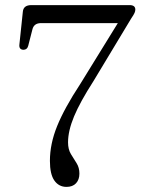

<svg xmlns="http://www.w3.org/2000/svg" viewBox="-20 -720 557 752"><path d="M291 -40Q291 -16.5 277.8 -2.2Q264.5 12 240.5 12Q210.5 12 193 -12.8Q175.5 -37.5 175.5 -90Q175.5 -156.5 203.8 -226.2Q232 -296 294 -390.5L441.5 -629.5H141Q113 -629.5 107 -605L90.5 -540.5Q86.5 -525 71.5 -525Q53.5 -526 56 -546L69.5 -674.5Q72 -700 103 -700H487.5Q510 -700 510 -682.5Q510 -676.5 507 -669.5Q504 -662.5 493.5 -647L346.5 -403Q293.5 -320.5 270 -264Q246.5 -207.5 246.5 -162.5Q246.5 -135 257.8 -116.5Q269 -98 280 -80.8Q291 -63.5 291 -40Z"/></svg>

Font: Fraunces 9pt S000 Light
Style: Regular
Weight: 300
Version: Version 1.000; ttfautohint (v1.8.3)